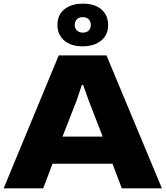

<svg xmlns="http://www.w3.org/2000/svg" viewBox="-22 -1033 908 1053"><path d="M-2 0 300 -729H562L866 0H646L595 -135H266L215 0ZM321 -284H541L464 -483L434 -567H427L399 -484ZM432 -779Q366 -779 329.5 -811.5Q293 -844 293 -896Q293 -952 331.5 -982.5Q370 -1013 432 -1013Q498 -1013 534.5 -981Q571 -949 571 -896Q571 -841 532.5 -810Q494 -779 432 -779ZM432 -854Q453 -854 464.5 -865.5Q476 -877 476 -896Q476 -916 464 -927.5Q452 -939 432 -939Q411 -939 399.5 -927.5Q388 -916 388 -896Q388 -877 400.5 -865.5Q413 -854 432 -854Z"/></svg>

Font: Mona Sans Expanded ExtraBold
Style: Regular
Weight: 800
Width: 7
Designer: Deni Anggara
Foundry: GitHub
Version: Version 1.001; ttfautohint (v1.8.4.7-5d5b);gftools[0.9.33]